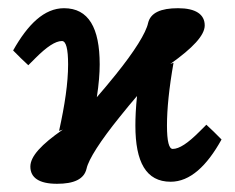

<svg xmlns="http://www.w3.org/2000/svg" viewBox="-20 -431 572 468"><path d="M12 -308 31 -289 49 -272 66 -289C94 -317 115 -331 131 -331C141 -331 146 -312 146 -274C146 -229 138 -175 124 -112L133 -115C81 -79 54 -50 54 -25C54 2 75 17 119 17C160 17 185 6 191 -20C196 -43 225 -88 271 -145C287 -165 301 -182 314 -197C311 -168 310 -144 310 -125C310 -36 336 12 396 12C443 12 484 -26 520 -91L501 -110L483 -127L466 -110C438 -82 417 -68 401 -68C392 -68 387 -86 387 -125C387 -165 392 -216 403 -278L395 -275C450 -314 479 -345 479 -369C479 -396 457 -411 414 -411C372 -411 347 -400 341 -375C336 -351 308 -306 262 -249C245 -228 230 -210 216 -194C221 -226 223 -253 223 -274C223 -363 196 -411 136 -411C88 -411 48 -372 12 -308Z"/></svg>

Font: Libertinus Sans
Style: Bold
Weight: 700
Designer: Philipp H. Poll, Khaled Hosny
Foundry: Caleb Maclennan
Version: Version 7.050;RELEASE